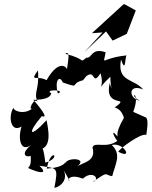

<svg xmlns="http://www.w3.org/2000/svg" viewBox="-20 -869 739 936"><path d="M529 -671 598 -704 642 -818 586 -849 581 -847 428 -707 480 -711 391 -614 497 -716ZM400 -497C447 -534 428 -446 470 -512C495 -433 435 -418 518 -495C518 -449 531 -411 515 -464C485 -335 625 -407 539 -345C592 -331 587 -254 585 -296C536 -212 551 -194 573 -177C513 -260 531 -207 552 -182C496 -142 438 -182 431 -149C451 -78 378 -78 350 -53C421 -102 299 -103 299 -71C293 -99 323 -55 208 -47C228 -157 284 -100 201 -76C189 -181 181 -144 151 -137C226 -137 224 -200 207 -283C124 -193 110 -216 184 -303C222 -288 168 -353 143 -382C210 -383 226 -398 230 -414C191 -435 307 -432 262 -413C245 -477 270 -505 286 -467C380 -435 314 -460 385 -478ZM319 11C308 17 311 -26 384 2C431 -42 473 5 431 19C514 -39 486 -16 527 -10C540 -65 575 -115 525 -162C581 -178 633 -89 557 -129C557 -140 668 -223 693 -211C704 -279 699 -297 685 -299C633 -324 624 -320 633 -333C666 -434 599 -409 662 -378C606 -388 603 -463 678 -433C633 -487 549 -468 570 -579C595 -504 588 -598 598 -599C469 -586 483 -543 495 -614C424 -639 429 -582 401 -588C365 -559 405 -580 298 -607C334 -632 296 -517 309 -515C316 -539 271 -591 207 -478C162 -504 122 -466 165 -526C173 -427 142 -423 163 -372C147 -400 112 -322 140 -342C99 -307 44 -328 46 -344C19 -305 31 -219 85 -252C66 -193 80 -125 132 -162C55 -101 140 -80 176 -154C95 -145 153 -87 117 -50C169 -25 219 -17 172 -61C259 -47 265 -58 245 47C275 41 313 8 290 -40Z"/></svg>

Font: Charger Distortion
Style: 2It
Weight: 400
Designer: Jasper
Foundry: Cannot Into Space Fonts
Version: Version 0.98